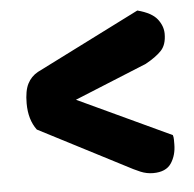

<svg xmlns="http://www.w3.org/2000/svg" viewBox="-42 -567 570 563"><g transform="rotate(-5 243.5 -285.5)"><path d="M454 -152Q456 -146 456 -138.5Q456 -131 456 -125Q456 -93 440.5 -69.5Q425 -46 387 -46Q368 -46 350 -53.5Q332 -61 306 -75L58 -203Q35 -234 35 -282Q35 -319 45.5 -339.5Q56 -360 76 -371L382 -525Q424 -514 440 -493.5Q456 -473 456 -450Q456 -418 440 -401Q424 -384 393 -367L180 -280Z"/></g></svg>

Font: Baloo Thambi 2
Style: Bold
Weight: 700
Designer: Aadarsh Rajan and Ek Type
Foundry: Ek Type
Version: Version 1.640;hotconv 1.0.111;makeotfexe 2.5.65597; ttfautoh